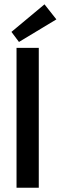

<svg xmlns="http://www.w3.org/2000/svg" viewBox="-20 -886 286 906"><path d="M58 -660H163V0H58ZM69.5 -688 34 -735.5 190 -865.5 246 -794.5Z"/></svg>

Font: League Spartan Thin Medium
Style: Regular
Weight: 500
Version: Version 2.002